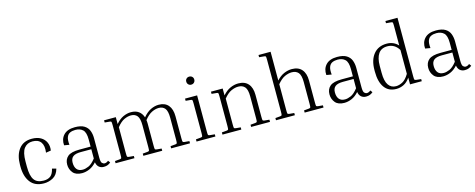

<svg xmlns="http://www.w3.org/2000/svg" viewBox="-34 -1417 5206 2103"><g transform="rotate(-15 2569.0 -365.0)"><path d="M269 -467Q208 -467 173.5 -422.5Q139 -378 139 -274V-214Q139 -111 171.5 -65.5Q204 -20 279 -20Q327 -20 356.5 -43Q386 -66 399 -124L445 -111Q427 -44 378.5 -17Q330 10 274 10Q172 10 121.5 -56.5Q71 -123 71 -234V-254Q71 -364 121.5 -430.5Q172 -497 269 -497Q329 -497 369.5 -473.5Q410 -450 428 -409.5Q446 -369 438 -318L381 -309Q392 -386 363 -426.5Q334 -467 269 -467Z M954 5Q920 5 898 -14.5Q876 -34 871 -69Q834 -27 791 -8.5Q748 10 706 10Q636 10 603.5 -29.5Q571 -69 571 -122Q571 -181 610 -214Q649 -247 743 -247H870V-328Q870 -408 839 -437.5Q808 -467 755 -467Q721 -467 695 -455.5Q669 -444 657 -413.5Q645 -383 651 -326L593 -336Q587 -406 629 -451.5Q671 -497 757 -497Q826 -497 863.5 -473.5Q901 -450 915.5 -411.5Q930 -373 930 -328V-107Q930 -56 943.5 -43Q957 -30 973 -30Q981 -30 992 -34Q1003 -38 1014 -48L1032 -24Q1018 -11 999 -3Q980 5 954 5ZM723 -25Q752 -25 789.5 -41Q827 -57 870 -112V-217H751Q690 -217 662 -195.5Q634 -174 634 -127Q634 -79 656 -52Q678 -25 723 -25Z M1616 -25V0H1402V-25L1457 -30Q1473 -32 1476 -38Q1479 -44 1479 -79V-326Q1479 -403 1454.5 -433Q1430 -463 1384 -463Q1347 -463 1306.5 -444Q1266 -425 1224 -372V-79Q1224 -44 1227 -38Q1230 -32 1246 -30L1301 -25V0H1087V-25L1142 -30Q1158 -32 1161 -38Q1164 -44 1164 -79V-408Q1164 -443 1161 -449.5Q1158 -456 1142 -457L1087 -462V-487H1220V-409Q1260 -456 1304.5 -476.5Q1349 -497 1393 -497Q1446 -497 1480 -472.5Q1514 -448 1529 -402Q1570 -452 1616 -474.5Q1662 -497 1708 -497Q1779 -497 1816.5 -452.5Q1854 -408 1854 -327V-79Q1854 -44 1857 -38Q1860 -32 1876 -30L1931 -25V0H1717V-25L1772 -30Q1788 -32 1791 -38Q1794 -44 1794 -79V-326Q1794 -403 1769.5 -433Q1745 -463 1699 -463Q1662 -463 1620.5 -443Q1579 -423 1536 -369Q1539 -350 1539 -327V-79Q1539 -44 1542 -38Q1545 -32 1561 -30Z M2111 -617Q2092 -617 2079 -630Q2066 -643 2066 -663Q2066 -683 2079 -695.5Q2092 -708 2111 -708Q2131 -708 2144 -695.5Q2157 -683 2157 -663Q2157 -643 2144 -630Q2131 -617 2111 -617ZM2005 -462V-487H2142V-79Q2142 -44 2145 -38Q2148 -32 2164 -30L2219 -25V0H2005V-25L2060 -30Q2076 -32 2079 -38Q2082 -44 2082 -79V-408Q2082 -443 2079 -449.5Q2076 -456 2060 -457Z M2838 -25V0H2624V-25L2679 -30Q2695 -32 2698 -38Q2701 -44 2701 -79V-326Q2701 -403 2675 -433Q2649 -463 2601 -463Q2563 -463 2521 -444Q2479 -425 2436 -372V-79Q2436 -44 2439 -38Q2442 -32 2458 -30L2513 -25V0H2299V-25L2354 -30Q2370 -32 2373 -38Q2376 -44 2376 -79V-408Q2376 -443 2373 -449.5Q2370 -456 2354 -457L2299 -462V-487H2432V-409Q2473 -456 2518.5 -476.5Q2564 -497 2610 -497Q2684 -497 2722.5 -452.5Q2761 -408 2761 -327V-79Q2761 -44 2764 -38Q2767 -32 2783 -30Z M3445 -25V0H3231V-25L3286 -30Q3302 -32 3305 -38Q3308 -44 3308 -79V-326Q3308 -403 3282 -433Q3256 -463 3208 -463Q3170 -463 3128 -444Q3086 -425 3043 -372V-79Q3043 -44 3046 -38Q3049 -32 3065 -30L3120 -25V0H2906V-25L2961 -30Q2977 -32 2980 -38Q2983 -44 2983 -79V-661Q2983 -696 2980 -702.5Q2977 -709 2961 -710L2906 -715V-740H3043V-414Q3083 -458 3128 -477.5Q3173 -497 3217 -497Q3291 -497 3329.5 -452.5Q3368 -408 3368 -327V-79Q3368 -44 3371 -38Q3374 -32 3390 -30Z M3928 5Q3894 5 3872 -14.5Q3850 -34 3845 -69Q3808 -27 3765 -8.5Q3722 10 3680 10Q3610 10 3577.5 -29.5Q3545 -69 3545 -122Q3545 -181 3584 -214Q3623 -247 3717 -247H3844V-328Q3844 -408 3813 -437.5Q3782 -467 3729 -467Q3695 -467 3669 -455.5Q3643 -444 3631 -413.5Q3619 -383 3625 -326L3567 -336Q3561 -406 3603 -451.5Q3645 -497 3731 -497Q3800 -497 3837.5 -473.5Q3875 -450 3889.5 -411.5Q3904 -373 3904 -328V-107Q3904 -56 3917.5 -43Q3931 -30 3947 -30Q3955 -30 3966 -34Q3977 -38 3988 -48L4006 -24Q3992 -11 3973 -3Q3954 5 3928 5ZM3697 -25Q3726 -25 3763.5 -41Q3801 -57 3844 -112V-217H3725Q3664 -217 3636 -195.5Q3608 -174 3608 -127Q3608 -79 3630 -52Q3652 -25 3697 -25Z M4559 -24V0H4426V-76Q4395 -30 4355 -10Q4315 10 4270 10Q4182 10 4136 -54Q4090 -118 4090 -233V-253Q4090 -365 4143.5 -431Q4197 -497 4293 -497Q4371 -497 4422 -442V-661Q4422 -696 4419 -702.5Q4416 -709 4400 -710L4345 -715V-740H4482V-79Q4482 -44 4485 -38Q4488 -32 4504 -30ZM4158 -203Q4158 -108 4188.5 -64Q4219 -20 4274 -20Q4309 -20 4347.5 -40Q4386 -60 4422 -120V-391Q4375 -467 4293 -467Q4223 -467 4190.5 -418Q4158 -369 4158 -283Z M5048 5Q5014 5 4992 -14.5Q4970 -34 4965 -69Q4928 -27 4885 -8.5Q4842 10 4800 10Q4730 10 4697.5 -29.5Q4665 -69 4665 -122Q4665 -181 4704 -214Q4743 -247 4837 -247H4964V-328Q4964 -408 4933 -437.5Q4902 -467 4849 -467Q4815 -467 4789 -455.5Q4763 -444 4751 -413.5Q4739 -383 4745 -326L4687 -336Q4681 -406 4723 -451.5Q4765 -497 4851 -497Q4920 -497 4957.5 -473.5Q4995 -450 5009.5 -411.5Q5024 -373 5024 -328V-107Q5024 -56 5037.5 -43Q5051 -30 5067 -30Q5075 -30 5086 -34Q5097 -38 5108 -48L5126 -24Q5112 -11 5093 -3Q5074 5 5048 5ZM4817 -25Q4846 -25 4883.5 -41Q4921 -57 4964 -112V-217H4845Q4784 -217 4756 -195.5Q4728 -174 4728 -127Q4728 -79 4750 -52Q4772 -25 4817 -25Z"/></g></svg>

Font: Inria Serif Light
Style: Regular
Weight: 300
Designer: Black Foundry Team
Foundry: Black Foundry
Version: Version 1.000; ttfautohint (v1.8.3)